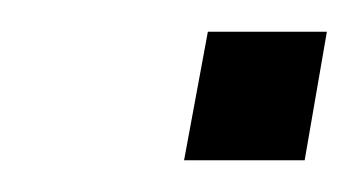

<svg xmlns="http://www.w3.org/2000/svg" viewBox="-20 -381 226 121"><path d="M111 -361H186L172 -280H96Z"/></svg>

Font: Overused Grotesk Book
Style: Italic
Weight: 350
Italic angle: -10°
Version: Version 0.003